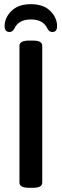

<svg xmlns="http://www.w3.org/2000/svg" viewBox="-20 -896 295 918"><path d="M120 2Q95 2 84 -4.5Q73 -11 73 -23V-677Q73 -689 84 -695.5Q95 -702 120 -702H136Q161 -702 171.5 -695.5Q182 -689 182 -677V-23Q182 -11 171.5 -4.5Q161 2 136 2ZM26 -743Q2 -743 2 -771Q2 -811 34.5 -843.5Q67 -876 128 -876Q188 -876 220.5 -843.5Q253 -811 253 -771Q253 -743 230 -743Q215 -743 207 -759Q187 -803 128 -803Q69 -803 49 -760Q40 -743 26 -743Z"/></svg>

Font: Asap Condensed Medium
Style: Regular
Weight: 500
Width: 3
Designer: Pablo Cosgaya
Foundry: Omnibus-Type
Version: Version 3.001; ttfautohint (v1.8.4.7-5d5b)